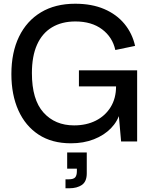

<svg xmlns="http://www.w3.org/2000/svg" viewBox="-20 -758 826 1029"><path d="M360 10Q258 10 187 -36.5Q116 -83 78.5 -166.5Q41 -250 41 -361Q41 -477 82 -561.5Q123 -646 199.5 -692Q276 -738 383 -738Q472 -738 538.5 -709.5Q605 -681 647 -630Q689 -579 704 -512L598 -490Q583 -559 527 -601Q471 -643 384 -643Q311 -643 258.5 -611.5Q206 -580 178.5 -518.5Q151 -457 151 -366Q151 -224 213 -155Q275 -86 377 -86Q443 -86 493.5 -111.5Q544 -137 573 -184Q602 -231 602 -295H403V-381H715V0H629L615 -159L624 -157Q611 -108 574.5 -70.5Q538 -33 483 -11.5Q428 10 360 10ZM331 251V203H348Q374 203 383 192.5Q392 182 392 159V146H340V59H445V171Q445 215 419 233Q393 251 351 251Z"/></svg>

Font: BDO Grotesk
Style: Regular
Weight: 400
Designer: Deni Anggara
Foundry: Lokal Container
Version: Version 2.000